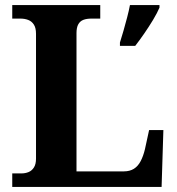

<svg xmlns="http://www.w3.org/2000/svg" viewBox="-20 -734 694 754"><path d="M28.1 0V-53H64.3Q79.2 -53 92.2 -58.3Q105.2 -63.6 113.3 -76.5Q121.4 -89.4 121.4 -111.1V-601.2Q121.4 -624.5 113 -637.4Q104.6 -650.4 90.8 -655.7Q76.9 -661 59.7 -661H28.1V-714H373.7V-661H339.8Q320.1 -661 307.1 -655.9Q294.1 -650.8 287.3 -638.3Q280.4 -625.9 280.4 -604V-61H466.4Q489.4 -61 505.6 -71Q521.8 -81.1 532.2 -100.9Q542.7 -120.7 549.2 -148.1L565.5 -223.1H621.6L614.6 0ZM451 -567Q457.6 -587.3 464.9 -613.1Q472.2 -639 479.3 -665.7Q486.3 -692.3 490.3 -714H606.3V-704Q597.3 -683 581.3 -656.3Q565.2 -629.6 546.6 -602.6Q528 -575.6 511.1 -554H451Z"/></svg>

Font: Noto Serif Gurmukhi
Style: Regular
Weight: 400
Designer: Vaibhav Singh and the Monotype Design Team
Foundry: Monotype Imaging Inc.
Version: Version 2.003